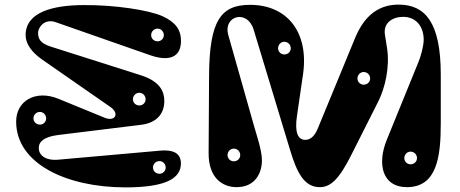

<svg xmlns="http://www.w3.org/2000/svg" viewBox="-20 -796 1995 832"><path d="M672 -143 232 -104C174 -99 148 -126 148 -154C148 -183 171 -203 232 -211L590 -255C666 -264 692 -310 692 -358C692 -395 678 -442 590 -470L200 -594C153 -609 145 -629 145 -654C145 -676 172 -717 221 -700L630 -557C716 -527 761 -551 764 -611C767 -668 739 -700 686 -725C628 -752 478 -775 344 -774C211 -774 91 -744 91 -644C91 -607 116 -571 161 -539L459 -332C499 -304 479 -267 433 -286L233 -368C135 -408 50 -360 50 -269C50 -87 268 16 524 16C703 16 764 -25 764 -88C764 -120 747 -150 672 -143ZM663 -617C647 -617 635 -629 635 -644C635 -659 647 -672 663 -672C678 -672 690 -659 690 -644C690 -629 678 -617 663 -617ZM153 -256C137 -256 125 -268 125 -283C125 -298 137 -311 153 -311C168 -311 180 -298 180 -283C180 -268 168 -256 153 -256ZM671 -43C655 -43 643 -55 643 -70C643 -85 655 -98 671 -98C686 -98 698 -85 698 -70C698 -55 686 -43 671 -43ZM584 -339C568 -339 556 -351 556 -366C556 -381 568 -394 584 -394C599 -394 611 -381 611 -366C611 -351 599 -339 584 -339Z M1267 -295 1293 -473C1320 -659 1222 -775 1064 -775C938 -775 887 -709 886 -467L884 -134C883 -20 949 15 1005 15C1089 15 1115 -50 1115 -101C1115 -144 1093 -207 1082 -246L969 -645C946 -728 1052 -757 1079 -668L1237 -146C1267 -46 1299 15 1366 15C1412 15 1449 -18 1503 -126L1619 -356C1649 -416 1670 -506 1657 -589L1648 -646C1640 -697 1681 -723 1727 -723C1783 -723 1816 -681 1816 -624C1816 -596 1803 -551 1794 -529L1656 -190C1614 -87 1635 15 1743 15C1874 15 1890 -117 1890 -262V-473C1890 -698 1823 -776 1707 -776C1628 -776 1562 -736 1519 -632L1357 -239C1342 -202 1322 -190 1303 -190C1271 -190 1256 -222 1267 -295ZM1759 -84C1744 -84 1732 -96 1732 -111C1732 -126 1744 -139 1759 -139C1775 -139 1787 -126 1787 -111C1787 -96 1775 -84 1759 -84ZM1556 -429C1541 -429 1529 -441 1529 -456C1529 -471 1541 -484 1556 -484C1572 -484 1584 -471 1584 -456C1584 -441 1572 -429 1556 -429ZM1212 -560C1197 -560 1185 -572 1185 -587C1185 -602 1197 -615 1212 -615C1228 -615 1240 -602 1240 -587C1240 -572 1228 -560 1212 -560ZM993 -97C978 -97 966 -109 966 -124C966 -139 978 -152 993 -152C1009 -152 1021 -139 1021 -124C1021 -109 1009 -97 993 -97Z"/></svg>

Font: Pilowlava Atome
Style: Regular
Weight: 500
Designer: Anton Moglia, Jérémy Landes, Maksym Kobuzan (Cyrillic), Velvetyne Type Foundry
Foundry: Anton Moglia, Jérémy Landes, Velvetyne Type Foundry
Version: Version 1.002;Glyphs 3.3 (3303)